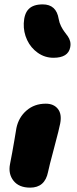

<svg xmlns="http://www.w3.org/2000/svg" viewBox="-20 -859 354 880"><path d="M225.1 -594.2Q185.5 -594.2 153.3 -616.9Q121.1 -639.6 104.2 -675.8Q87.4 -711.9 88.9 -752Q90.8 -796.9 111.8 -817.9Q132.8 -838.9 175.8 -838.9Q238.3 -838.9 249 -772Q252 -754.4 259.8 -739Q267.6 -723.6 275.6 -713.1Q283.7 -702.6 291 -692.4Q298.3 -682.1 301.5 -669.4Q304.7 -656.7 301.8 -642.1Q292.5 -594.2 225.1 -594.2ZM118.2 1Q66.9 1 42 -30.5Q17.1 -62 25.9 -106.9Q36.1 -158.2 45.4 -213.4Q54.7 -268.6 55.2 -272Q65.4 -321.3 101.6 -352.5Q137.7 -383.8 189.9 -383.8Q226.1 -383.8 245.1 -360.1Q264.2 -336.4 255.9 -293Q252.4 -272.5 228.3 -182.1Q204.1 -91.8 200.2 -70.8Q186 1 118.2 1Z"/></svg>

Font: Shantell Sans Irregular Bouncy
Style: Italic
Weight: 800
Italic angle: -11.31°
Designer: Stephen Nixon, Anya Danilova, Shantell Martin
Foundry: Arrow Type
Version: Version 1.006;[9816181b4]